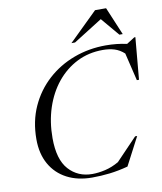

<svg xmlns="http://www.w3.org/2000/svg" viewBox="-100 -1015 931 1104"><g transform="rotate(-10 366.0 -462.5)"><path d="M558.5 -17Q502 -2 450.8 4Q399.5 10 348.5 10Q264 10 201.5 -22.8Q139 -55.5 104.5 -116.5Q70 -177.5 70 -262.5Q70 -367 108.5 -452Q147 -537 214.2 -598.2Q281.5 -659.5 369.2 -692.2Q457 -725 556 -725Q620 -725 679 -712L726 -742H732.5L710.5 -497H698L659 -659.5Q632.5 -683.5 602.2 -692.8Q572 -702 534.5 -702Q452 -702 384 -667.8Q316 -633.5 266.2 -572.5Q216.5 -511.5 189.5 -429.8Q162.5 -348 162.5 -252.5Q162.5 -127.5 215.8 -68.8Q269 -10 352.5 -10Q388 -10 428.2 -19.2Q468.5 -28.5 508.5 -51.5L632 -180.5H644ZM364.5 -772 531 -935H595.5L664 -772H644.5L554.5 -878.5L385.5 -772Z"/></g></svg>

Font: Newsreader 72pt
Style: Italic
Weight: 400
Italic angle: -17°
Designer: Hugues Gentile
Foundry: Production Type
Version: Version 1.003; ttfautohint (v1.8.3)